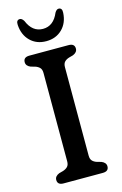

<svg xmlns="http://www.w3.org/2000/svg" viewBox="-135 -958 647 1016"><g transform="rotate(-15 189.0 -450.0)"><path d="M247.5 -108Q247.5 -88.5 256.8 -78.8Q266 -69 282.5 -64L304.5 -58Q329 -48 329 -27.5Q329 0 296 0H81.5Q48.5 0 48.5 -27.5Q48.5 -48 73 -58L95 -64Q111 -69 120.5 -78.8Q130 -88.5 130 -108V-592Q130 -611.5 120.5 -621.2Q111 -631 95 -636L73 -642Q48.5 -652 48.5 -672.5Q48.5 -700 81.5 -700H296Q329 -700 329 -672.5Q329 -652 304.5 -642L282.5 -636Q266 -631 256.8 -621.2Q247.5 -611.5 247.5 -592ZM188.5 -818Q246.5 -818 274 -884Q283.5 -900 294.5 -900Q315 -900 313 -872.5Q310 -817.5 275.8 -784Q241.5 -750.5 188.5 -750.5Q135.5 -750.5 101.5 -784Q67.5 -817.5 64 -872.5Q62 -900 82.5 -900Q93.5 -900 103.5 -884Q130.5 -818 188.5 -818Z"/></g></svg>

Font: Fraunces 9pt SuperSoft
Style: Regular
Weight: 400
Version: Version 1.000;[b76b70a41]